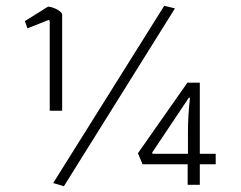

<svg xmlns="http://www.w3.org/2000/svg" viewBox="-20 -639 834 664"><path d="M164 -6 548 -619 585 -610 201 5ZM152 -567 148 -570 75 -541 66 -566 146 -616Q162 -615 178.5 -605.5Q195 -596 195 -588V-256H152ZM629 -71H473L457 -109L628 -353H671V-107H726V-71H671V0H629ZM630 -107V-182Q630 -238 637 -301H633L506 -111L508 -107Z"/></svg>

Font: Athiti Light
Style: Regular
Weight: 300
Designer: CadsonDemak Team
Foundry: CadsonDemak
Version: Version 1.033